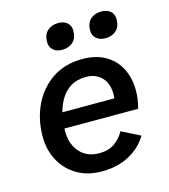

<svg xmlns="http://www.w3.org/2000/svg" viewBox="-106 -781 771 875"><g transform="rotate(-15 279.5 -343.5)"><path d="M268 9Q200 9 150.5 -20.5Q101 -50 74 -100.5Q47 -151 47 -214Q47 -295 79 -362Q111 -429 170.5 -469Q230 -509 313 -509Q376 -509 420.5 -483.5Q465 -458 488.5 -412.5Q512 -367 512 -307Q512 -287 509 -266Q506 -245 500 -224H110L111 -298H440L403 -272Q406 -285 407.5 -296Q409 -307 409 -318Q409 -351 397 -375Q385 -399 362 -412.5Q339 -426 308 -426Q265 -426 235 -407.5Q205 -389 186.5 -357Q168 -325 160 -287Q152 -249 152 -210Q152 -170 167.5 -139Q183 -108 211 -91Q239 -74 277 -74Q321 -74 349.5 -94Q378 -114 396 -146L483 -102Q453 -51 397.5 -21Q342 9 268 9ZM440 -573Q414 -573 397.5 -587Q381 -601 381 -625Q381 -660 401 -678Q421 -696 452 -696Q478 -696 494.5 -682.5Q511 -669 511 -645Q511 -609 491 -591Q471 -573 440 -573ZM236 -573Q210 -573 194 -587Q178 -601 178 -625Q178 -660 198 -678Q218 -696 249 -696Q275 -696 291 -682.5Q307 -669 307 -645Q307 -609 287 -591Q267 -573 236 -573Z"/></g></svg>

Font: Kantumruy Pro Medium
Style: Italic
Weight: 500
Italic angle: -13°
Designer: Sovichet Tep
Foundry: Sovichet Tep
Version: Version 1.002